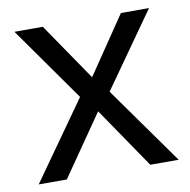

<svg xmlns="http://www.w3.org/2000/svg" viewBox="-66 -601 660 666"><g transform="rotate(-10 264.5 -268.0)"><path d="M212 -274 27 -536H127L265 -334L402 -536H501L316 -274L511 0H411L265 -214L117 0H18Z"/></g></svg>

Font: Noto Sans PhagsPa
Style: Regular
Weight: 400
Designer: Monotype Design Team
Foundry: Monotype Imaging Inc.
Version: Version 2.004; ttfautohint (v1.8.4.7-5d5b)